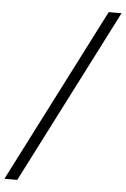

<svg xmlns="http://www.w3.org/2000/svg" viewBox="-139 -752 625 954"><g transform="rotate(5 174.0 -275.0)"><path d="M-80 160 364 -710H428L-16 160Z"/></g></svg>

Font: Source Serif 4 Caption
Style: Italic
Weight: 400
Italic angle: -12°
Designer: Frank Grießhammer
Foundry: Adobe Systems Incorporated
Version: Version 4.004;hotconv 1.0.117;makeotfexe 2.5.65602